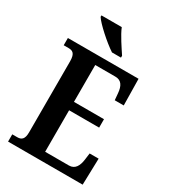

<svg xmlns="http://www.w3.org/2000/svg" viewBox="-222 -1038 1014 1146"><g transform="rotate(30 285.0 -465.5)"><path d="M295 -771H357V-784C332 -822 288 -886 270 -931H130V-921C152 -886 240 -807 295 -771ZM24 0H538L543 -182H481L475 -136C469 -92 452 -58 410 -58H246V-344H453V-402H246V-656H385C427 -656 444 -626 448 -578L452 -532H514L511 -714H24V-664H57C84 -664 105 -656 105 -600V-110C105 -63 87 -50 59 -50H24Z"/></g></svg>

Font: Noto Serif Tamil Condensed
Style: Bold
Weight: 700
Width: 3
Designer: Indian Type Foundry, Tom Grace, and the Monotype Design Team
Foundry: Monotype Imaging Inc.
Version: Version 2.004